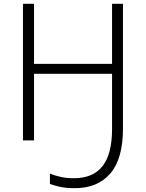

<svg xmlns="http://www.w3.org/2000/svg" viewBox="-20 -734 762 1004"><path d="M623 -714V-62Q623 97 556.5 173.5Q490 250 372 250Q326 250 296 243.5Q266 237 241 228V174Q266 184 297 191Q328 198 366 198Q466 198 516 135Q566 72 566 -61V-348H158V0H100V-714H158V-400H566V-714Z"/></svg>

Font: BC Sans Light
Style: Regular
Weight: 300
Designer: Monotype Design Team
Foundry: Monotype Imaging Inc.
Version: Version 2.000;GOOG;noto-source:20170915:90ef993387c0